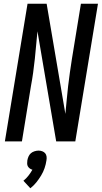

<svg xmlns="http://www.w3.org/2000/svg" viewBox="-20 -755 543 1025"><path d="M6 0 127 -735H229L329 -147Q333 -184 336 -220.5Q339 -257 343.5 -294Q348 -331 353 -367.5Q358 -404 364 -441L412 -735H503L382 0H280L180 -588Q176 -551 173 -514.5Q170 -478 166 -441Q162 -404 157 -367.5Q152 -331 145 -294L97 0ZM142 250 105 210Q120 198 132 182.5Q144 167 153 151Q145 149 138.5 144Q132 139 128.5 132.5Q125 126 125 117.5Q125 109 126 101Q128 90 132.5 80Q137 70 145 63Q153 56 164.5 52.5Q176 49 186 49Q196 49 205.5 52.5Q215 56 221 63Q227 70 228.5 80Q230 90 228 101Q225 122 218 142.5Q211 163 199.5 182Q188 201 174 218.5Q160 236 142 250Z"/></svg>

Font: Iosevka Medium
Style: Italic
Weight: 500
Italic angle: -9°
Monospace: yes
Designer: Belleve Invis
Foundry: Belleve Invis
Version: Version 32.5.0; ttfautohint (v1.8.4)